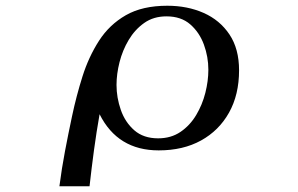

<svg xmlns="http://www.w3.org/2000/svg" viewBox="-20 -527 1040 669"><path d="M706 -284Q706 -329 690.5 -371.5Q675 -414 643 -442Q611 -470 560 -470Q515 -470 482.5 -447Q450 -424 428.5 -388Q407 -352 396.5 -310.5Q386 -269 386 -231Q386 -187 401 -144Q416 -101 448 -73Q480 -45 531 -45Q576 -45 609 -67.5Q642 -90 663.5 -126Q685 -162 695.5 -203.5Q706 -245 706 -284ZM813 -282Q813 -197 778 -134.5Q743 -72 680.5 -37.5Q618 -3 533 -3Q390 -3 327 -129Q316 -67 307.5 -4Q299 59 292 122H187Q195 60 206.5 -0.5Q218 -61 231 -122Q246 -193 267.5 -261Q289 -329 325 -385Q361 -441 418.5 -474Q476 -507 563 -507Q633 -507 689.5 -482Q746 -457 779.5 -407Q813 -357 813 -282Z"/></svg>

Font: Kaisei Opti Medium
Style: Regular
Weight: 500
Designer: Font-Kai, 金井和夫
Foundry: KAZUO KANAI
Version: Version 5.003